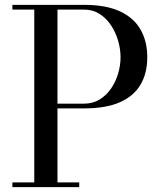

<svg xmlns="http://www.w3.org/2000/svg" viewBox="-20 -770 678 790"><path d="M326 -750Q416.5 -750 473.8 -723.2Q531 -696.5 558.5 -648Q586 -599.5 586 -534.5Q586 -469.5 558.5 -422.2Q531 -375 473.8 -349.5Q416.5 -324 326 -324H216.5V-19.5H306V0H31V-19.5H121V-730.5H31V-750ZM216.5 -343.5H326Q362 -343.5 389.8 -360.5Q417.5 -377.5 436.8 -405.5Q456 -433.5 466 -467.2Q476 -501 476 -534.5Q476 -568 466 -602.5Q456 -637 436.8 -666Q417.5 -695 389.8 -712.8Q362 -730.5 326 -730.5H216.5Z"/></svg>

Font: Bodoni Moda
Style: Regular
Weight: 400
Designer: Owen Earl
Foundry: indestructible type
Version: Version 2.005